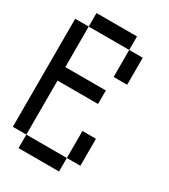

<svg xmlns="http://www.w3.org/2000/svg" viewBox="-202 -1014 904 1026"><g transform="rotate(30 250.0 -500.5)"><path d="M0 -166.7V-833.3H83.3V-583.3H333.3V-500H83.3V-166.7ZM83.3 -916.7H333.3V-833.3H83.3ZM83.3 -166.7H333.3V-83.3H83.3ZM333.3 -166.7V-333.3H416.7V-166.7ZM333.3 -833.3H416.7V-666.7H333.3Z"/></g></svg>

Font: GalmuriMono11 Regular
Style: Regular
Weight: 400
Designer: Lee Minseo (quiple)
Version: Version 2.399;hotconv 1.1.1;makeotfexe 2.6.0 DEVELOPMENT